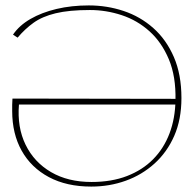

<svg xmlns="http://www.w3.org/2000/svg" viewBox="-20 -684 715 709"><path d="M636 -298H50Q43 -214 74.5 -149.5Q106 -85 168.5 -48.5Q231 -12 318 -12Q392 -12 449 -34Q506 -56 545.5 -96Q585 -136 606 -191.5Q627 -247 628 -314Q630 -402 603.5 -465Q577 -528 532 -568.5Q487 -609 429.5 -628Q372 -647 312 -647Q235 -647 185.5 -635Q136 -623 104 -600Q72 -577 45 -545L28 -556Q51 -590 92.5 -614Q134 -638 189 -651Q244 -664 308 -664Q375 -664 436.5 -643.5Q498 -623 546 -580.5Q594 -538 622 -473.5Q650 -409 650 -322Q650 -243 623.5 -182.5Q597 -122 550.5 -80Q504 -38 444 -16.5Q384 5 317 5Q226 5 160.5 -30Q95 -65 60 -127.5Q25 -190 25 -274Q25 -285 25 -297Q25 -309 26 -320L635 -319Z"/></svg>

Font: Panamera Thin
Style: Regular
Weight: 100
Designer: Bastien Sozeau
Foundry: NBR — Bastien Sozeau
Version: Version 3.003;gftools[0.9.33]